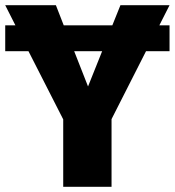

<svg xmlns="http://www.w3.org/2000/svg" viewBox="-30 -715 669 735"><path d="M580 -618H619V-519H529L397 -259V0H212V-258L79 -519H-10V-618H29L-10 -695H184L214 -618H400L431 -695H619ZM254 -519 307 -384 361 -519Z"/></svg>

Font: FiraGO ExtraBold
Style: Regular
Weight: 800
Designer: bBox Type
Foundry: bBox Type GmbH
Version: Version 1.001;PS 001.001;hotconv 1.0.88;makeotf.lib2.5.64775